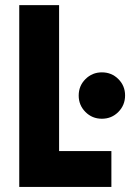

<svg xmlns="http://www.w3.org/2000/svg" viewBox="-20 -740 542 760"><path d="M56.2 0V-719.7H213.9V-142.1H420.9V0ZM383.3 -270Q344.7 -270 318.1 -296.9Q291.5 -323.7 291.5 -361.8Q291.5 -400.4 318.4 -427Q345.2 -453.6 383.3 -453.6Q421.9 -453.6 448.5 -427Q475.1 -400.4 475.1 -362.3Q475.1 -323.7 448.5 -296.9Q421.9 -270 383.3 -270Z"/></svg>

Font: Reddit Sans Condensed ExtraBold
Style: Regular
Weight: 800
Designer: Stephen Hutchings
Foundry: Reddit
Version: Version 1.014